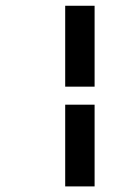

<svg xmlns="http://www.w3.org/2000/svg" viewBox="-20 -692 465 670"><path d="M207.5 -389.6V-671.9H310.1V-389.6ZM207.5 -41.5V-326.7H310.1V-41.5Z"/></svg>

Font: Elstob 6pt
Style: Italic
Weight: 700
Italic angle: -20°
Designer: Peter S. Baker
Version: Version 1.015